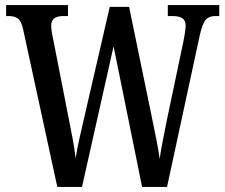

<svg xmlns="http://www.w3.org/2000/svg" viewBox="-20 -734 883 754"><path d="M71 -618Q64 -650 51 -660.5Q38 -671 14 -671H4V-714H247V-671H229Q181 -671 181 -634Q181 -624 183 -610Q185 -596 188 -584L249 -273Q258 -229 265.5 -188Q273 -147 277 -112Q283 -151 293 -195Q303 -239 315 -291L411 -707H487L575 -280Q585 -230 593.5 -189Q602 -148 607 -110Q612 -145 619 -180Q626 -215 635 -261L700 -570Q703 -584 706 -603.5Q709 -623 709 -633Q709 -654 696 -662.5Q683 -671 657 -671H639V-714H841V-671H825Q801 -671 788 -656.5Q775 -642 764 -593L636 0H538L426 -552L302 0H205Z"/></svg>

Font: Noto Serif Lao ExtraCondensed Medium
Style: Regular
Weight: 500
Width: 2
Designer: Monotype Design Team
Foundry: Monotype Imaging Inc.
Version: Version 2.003; ttfautohint (v1.8.4.7-5d5b)